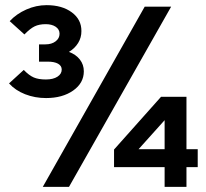

<svg xmlns="http://www.w3.org/2000/svg" viewBox="-20 -726 799 746"><path d="M619.6 0V-76.6H423.1V-145L605.8 -350H704.5V-146.3H748.2V-76.6H704.5V0ZM518.4 -146.3H619.6V-259ZM158.9 -345Q115.6 -345 77.5 -359.9Q39.4 -374.9 15.1 -402L72.3 -454.3Q92.9 -433 111.1 -425.1Q129.3 -417.2 158.2 -417.2Q186.6 -417.2 203.2 -428Q219.8 -438.7 219.8 -455.7Q219.8 -470.4 205.5 -478.5Q191.1 -486.5 165.4 -486.5H131.6V-553.6H156.4Q180.7 -553.6 196.1 -565.4Q211.4 -577.1 211.4 -595Q211.4 -611.8 196.4 -622Q181.4 -632.1 157.6 -632.1Q132.4 -632.1 114.8 -623.7Q97.2 -615.2 74.9 -592.2L17.7 -643.8Q43.7 -672 82.1 -689Q120.4 -706 161 -706Q221.2 -706 258.9 -678.1Q296.6 -650.3 296.3 -605.4Q296.6 -580.1 283.6 -559Q270.6 -537.9 247.9 -524.4Q274.9 -514.4 290.3 -494.7Q305.7 -475 305.7 -448.9Q305.7 -403.4 264.3 -374.2Q222.9 -345 158.9 -345ZM146.3 0 542.2 -700H644.9L248.1 0Z"/></svg>

Font: Red Hat Display
Style: Regular
Weight: 300
Designer: Pentagram, MCKL
Foundry: Pentagram, MCKL
Version: Version 1.023